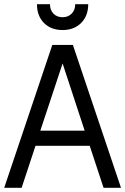

<svg xmlns="http://www.w3.org/2000/svg" viewBox="-20 -894 596 914"><path d="M0 0 229 -680H327L556 0H473L407 -200H149L83 0ZM172 -272H383L278 -592ZM278 -751Q223 -751 189.5 -784.5Q156 -818 156 -874H218Q218 -846 234.5 -829Q251 -812 278 -812Q304 -812 321 -829Q338 -846 338 -874H400Q400 -819 366.5 -785Q333 -751 278 -751Z"/></svg>

Font: Imprima
Style: Regular
Weight: 400
Designer: Eduardo Tunni
Foundry: Eduardo Tunni
Version: Version 1.002; ttfautohint (v1.8.4.7-5d5b);gftools[0.9.23]